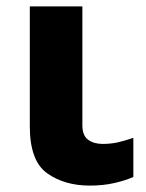

<svg xmlns="http://www.w3.org/2000/svg" viewBox="-20 -569 457 599"><path d="M237 -549H73V-175Q73 -67 127 -28.5Q181 10 260 10Q302 10 337 2Q372 -6 396 -17V-139Q370 -130 348 -125Q326 -120 300 -120Q273 -120 255 -133Q237 -146 237 -178Z"/></svg>

Font: Noto Sans UI Extra
Style: Regular
Weight: 800
Designer: Monotype Design Team
Foundry: Monotype Imaging Inc.
Version: Version 1.901